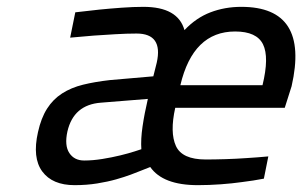

<svg xmlns="http://www.w3.org/2000/svg" viewBox="-20 -530 883 561"><path d="M581 -64Q607 -64 639 -65Q671 -66 699 -68Q732 -70 764 -73L751 -8Q720 -2 687 2Q659 6 625 8.5Q591 11 558 11Q456 11 419 -42L386 -29Q379 -26 361.5 -19.5Q344 -13 319.5 -6Q295 1 264 6Q233 11 198 11Q133 11 103.5 -29Q74 -69 91 -144Q100 -185 117.5 -212.5Q135 -240 161.5 -257Q188 -274 222.5 -282.5Q257 -291 301 -296L428 -307L438 -347Q457 -432 379 -432Q351 -432 317 -430Q283 -428 254 -426Q220 -423 185 -420L200 -494Q236 -498 271 -502Q301 -505 335.5 -507.5Q370 -510 399 -510Q500 -510 519 -442Q553 -478 595 -494Q637 -510 685 -510Q885 -510 832 -278L812 -215H492Q476 -143 494 -103.5Q512 -64 581 -64ZM226 -61Q251 -61 279 -65.5Q307 -70 331.5 -76Q356 -82 373 -87.5Q390 -93 393 -94Q391 -123 396.5 -160.5Q402 -198 412 -241L275 -230Q195 -224 177 -146Q168 -105 182.5 -83Q197 -61 226 -61ZM747 -281Q767 -363 748.5 -400.5Q730 -438 667 -438Q544 -438 507 -281Z"/></svg>

Font: Panefresco 500wt
Style: Italic
Weight: 700
Foundry: Campivisivi & Chank Co
Version: Version 1.000